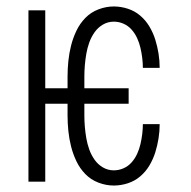

<svg xmlns="http://www.w3.org/2000/svg" viewBox="-20 -562 590 594"><path d="M332 12Q308 12 284.5 3Q261 -6 244 -23.5Q227 -41 216.5 -63Q206 -85 200 -108.5Q194 -132 191.5 -156.5Q189 -181 189 -205V-241H120V0H68V-530H120V-289H189V-325Q189 -349 191.5 -373.5Q194 -398 200 -421.5Q206 -445 216.5 -467Q227 -489 244 -506.5Q261 -524 284.5 -533Q308 -542 332 -542Q354 -542 375.5 -535Q397 -528 414 -513.5Q431 -499 442.5 -479.5Q454 -460 460.5 -439Q467 -418 470.5 -396Q474 -374 474 -352H422Q422 -367 420 -383Q418 -399 414.5 -414Q411 -429 404.5 -443.5Q398 -458 387.5 -470Q377 -482 362.5 -488.5Q348 -495 332 -495Q314 -495 298.5 -486Q283 -477 272.5 -462Q262 -447 256 -430Q250 -413 247 -395.5Q244 -378 242.5 -360.5Q241 -343 241 -325V-289H378V-241H241V-205Q241 -187 242.5 -169.5Q244 -152 247 -134.5Q250 -117 256 -100Q262 -83 272.5 -68Q283 -53 298.5 -44Q314 -35 332 -35Q348 -35 362.5 -41.5Q377 -48 387.5 -60Q398 -72 404.5 -86.5Q411 -101 414.5 -116Q418 -131 420 -147Q422 -163 422 -178H474Q474 -156 470.5 -134Q467 -112 460.5 -91Q454 -70 442.5 -50.5Q431 -31 414 -16.5Q397 -2 375.5 5Q354 12 332 12Z"/></svg>

Font: Lode Dark Term
Style: Regular
Weight: 400
Monospace: yes
Designer: Belleve Invis
Foundry: Belleve Invis
Version: Version 29.2.0